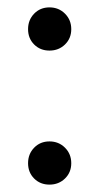

<svg xmlns="http://www.w3.org/2000/svg" viewBox="-20 -491 269 520"><path d="M56 -412Q56 -437 72.5 -454Q89 -471 114 -471Q139 -471 156 -454Q173 -437 173 -412Q173 -387 156 -370.5Q139 -354 114 -354Q89 -354 72.5 -370.5Q56 -387 56 -412ZM56 -49Q56 -74 72.5 -91Q89 -108 114 -108Q139 -108 156 -91Q173 -74 173 -49Q173 -24 156 -7.5Q139 9 114 9Q89 9 72.5 -7.5Q56 -24 56 -49Z"/></svg>

Font: Elsie
Style: Regular
Weight: 400
Designer: Alejandro Inler
Foundry: Alejandro Inler
Version: 1.001